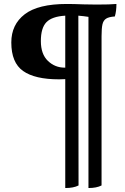

<svg xmlns="http://www.w3.org/2000/svg" viewBox="-20 -700 630 968"><path d="M567 -680Q567 -644 559 -617Q529 -615 515 -606Q501 -597 496.5 -577Q492 -557 492 -517V235Q467 248 426 248V-615Q401 -619 375 -621L376 235Q351 248 309 248V-301Q299 -300 278 -300Q156 -300 96.5 -342Q37 -384 37 -486Q37 -576 104.5 -628Q172 -680 317 -680Q350 -680 402 -678L467 -677Q537 -677 567 -680ZM309 -359V-621Q242 -617 214 -588Q186 -559 186 -493Q186 -427 221.5 -393Q257 -359 306 -359Z"/></svg>

Font: Vollkorn SC
Style: Bold
Weight: 700
Designer: Friedrich Althausen
Foundry: Friedrich Althausen
Version: Version 4.015